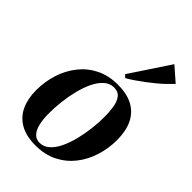

<svg xmlns="http://www.w3.org/2000/svg" viewBox="-239 -895 1003 1003"><g transform="rotate(45 262.0 -394.0)"><path d="M301.5 -517Q371 -517 415.8 -491.8Q460.5 -466.5 482 -420.2Q503.5 -374 503.5 -309.5Q503.5 -247 485.2 -189Q467 -131 431.2 -85.8Q395.5 -40.5 343 -14Q290.5 12.5 222 12.5Q152.5 12.5 107.8 -13.2Q63 -39 41.5 -85.5Q20 -132 20 -194Q20 -258.5 38.8 -316.8Q57.5 -375 93.8 -420.2Q130 -465.5 182.2 -491.2Q234.5 -517 301.5 -517ZM298 -492.5Q267.5 -492.5 243.5 -471Q219.5 -449.5 202.2 -413.8Q185 -378 174 -334Q163 -290 157.8 -243.8Q152.5 -197.5 152.5 -156.5Q152.5 -113.5 160 -81Q167.5 -48.5 184 -30.5Q200.5 -12.5 226.5 -12.5Q257 -12.5 281 -34Q305 -55.5 322 -91.5Q339 -127.5 350 -171.5Q361 -215.5 366.2 -261.2Q371.5 -307 371.5 -348Q371.5 -387 366 -419.8Q360.5 -452.5 344.8 -472.5Q329 -492.5 298 -492.5ZM289.5 -582 434.5 -801 512.5 -733Q497.5 -717 478.8 -699Q460 -681 438.2 -663Q416.5 -645 393.5 -627.8Q370.5 -610.5 348 -595.2Q325.5 -580 304.5 -568Z"/></g></svg>

Font: Merriweather 144pt SemiBold
Style: Italic
Weight: 600
Italic angle: -7.8°
Version: Version 2.101